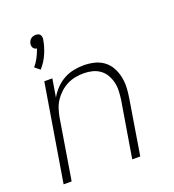

<svg xmlns="http://www.w3.org/2000/svg" viewBox="-136 -860 873 965"><g transform="rotate(-20 300.0 -377.0)"><path d="M39 0 125 -520H168L152 -423Q166 -448 186.5 -469Q207 -490 231.5 -503.5Q256 -517 283.5 -522.5Q311 -528 337 -528Q366 -528 393.5 -521.5Q421 -515 443 -499Q465 -483 478.5 -459Q492 -435 498 -408Q504 -381 503 -352Q502 -323 497 -294L449 0H406L456 -301Q459 -324 460 -347.5Q461 -371 455.5 -393Q450 -415 439 -434Q428 -453 410 -466Q392 -479 370 -484.5Q348 -490 324 -490Q302 -490 280 -486Q258 -482 236.5 -471.5Q215 -461 197 -444.5Q179 -428 166 -408.5Q153 -389 146 -367Q139 -345 135 -323L82 0ZM128 -581 101 -603Q117 -622 128 -643.5Q139 -665 147 -688Q141 -688 136 -691Q131 -694 128 -698.5Q125 -703 124 -709Q123 -715 124 -721Q125 -727 128.5 -734Q132 -741 137.5 -745.5Q143 -750 150 -752Q157 -754 164 -754Q171 -754 177 -752Q183 -750 186.5 -745.5Q190 -741 191.5 -734Q193 -727 192 -721Q186 -684 170.5 -647.5Q155 -611 128 -581Z"/></g></svg>

Font: Iosevka Aile XLt Obl
Style: Regular
Weight: 200
Italic angle: -9°
Designer: Belleve Invis
Foundry: Belleve Invis
Version: Version 31.1.0; ttfautohint (v1.8.4)